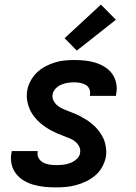

<svg xmlns="http://www.w3.org/2000/svg" viewBox="-20 -803 590 835"><path d="M223 12Q198 12 173.5 9.5Q149 7 126 0.5Q103 -6 83 -18Q63 -30 49 -48.5Q35 -67 30 -90.5Q25 -114 30 -139L31 -146H144V-143Q141 -128 148 -115.5Q155 -103 167 -96.5Q179 -90 193.5 -87.5Q208 -85 223 -85Q238 -85 253.5 -86.5Q269 -88 284 -93.5Q299 -99 312.5 -110.5Q326 -122 328 -137Q331 -152 325 -164.5Q319 -177 308.5 -186Q298 -195 285 -200.5Q272 -206 258.5 -211Q245 -216 232 -221.5Q219 -227 206.5 -233.5Q194 -240 182.5 -247.5Q171 -255 160.5 -263.5Q150 -272 140.5 -282Q131 -292 123 -303.5Q115 -315 109.5 -327.5Q104 -340 100.5 -354Q97 -368 96.5 -382.5Q96 -397 99 -413Q103 -433 114 -453Q125 -473 141.5 -488.5Q158 -504 178 -514.5Q198 -525 219 -531.5Q240 -538 261 -540Q282 -542 303 -542Q327 -542 350.5 -539.5Q374 -537 396 -530Q418 -523 437 -511Q456 -499 468.5 -481Q481 -463 485.5 -440Q490 -417 485 -393L484 -386H371V-389Q374 -403 369 -415Q364 -427 353.5 -433.5Q343 -440 329.5 -442.5Q316 -445 303 -445Q289 -445 275.5 -443Q262 -441 248 -435.5Q234 -430 223 -419Q212 -408 209 -394Q206 -379 212.5 -366Q219 -353 230 -344Q241 -335 253.5 -329.5Q266 -324 279.5 -319Q293 -314 306 -308.5Q319 -303 331 -296.5Q343 -290 355 -282.5Q367 -275 377.5 -266.5Q388 -258 397.5 -248Q407 -238 415 -226.5Q423 -215 429 -202.5Q435 -190 438 -176Q441 -162 442 -147.5Q443 -133 440 -118Q435 -96 423.5 -75.5Q412 -55 393.5 -39.5Q375 -24 354 -14Q333 -4 311 2Q289 8 267 10Q245 12 223 12ZM314 -583 261 -637 419 -783 484 -717Z"/></svg>

Font: Lode Term
Style: Bold Italic
Weight: 700
Italic angle: -11°
Monospace: yes
Designer: Belleve Invis
Foundry: Belleve Invis
Version: Version 29.2.0